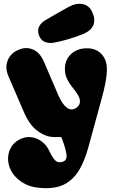

<svg xmlns="http://www.w3.org/2000/svg" viewBox="-20 -780 594 1006"><path d="M221 206Q154 206 111.5 184Q69 162 45 126Q25 95 22.5 61Q20 27 35 -2.5Q50 -32 80 -48Q111 -65 142 -61.5Q173 -58 199 -38.5Q225 -19 239 12Q254 45 269.5 60.5Q285 76 310 67Q334 59 327.5 23Q321 -13 301 -62H264Q221 -62 178 -93Q135 -124 106 -191L24 -381Q5 -426 20.5 -464Q36 -502 77 -519Q115 -536 152 -521Q189 -506 210 -457L286 -280Q305 -237 327.5 -218Q350 -199 375 -212Q397 -224 399 -245.5Q401 -267 378 -298Q368 -312 354.5 -329Q341 -346 330.5 -368.5Q320 -391 320 -419Q320 -466 352 -496.5Q384 -527 436 -527Q483 -527 511.5 -497Q540 -467 540 -419Q540 -385 532 -344Q524 -303 514 -268L442 -5Q426 54 400 102Q374 150 331 178Q288 206 221 206ZM219 -675Q247 -692 275 -707.5Q303 -723 340 -744Q378 -765 413 -758.5Q448 -752 464 -715Q481 -678 469 -648.5Q457 -619 416 -602Q380 -587 335.5 -574Q291 -561 260 -556Q236 -552 215 -560.5Q194 -569 184 -595Q175 -621 185 -641Q195 -661 219 -675Z"/></svg>

Font: Bagel Fat One
Style: Regular
Weight: 400
Designer: Kyung-won Kim
Foundry: JAMO
Version: Version 1.000; ttfautohint (v1.8.4.7-5d5b);gftools[0.9.28]